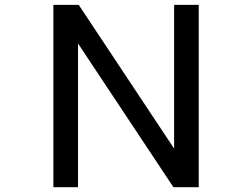

<svg xmlns="http://www.w3.org/2000/svg" viewBox="-20 -776 1040 792"><path d="M200.2 -3.9V-755.9H304.7L698.2 -163.1V-755.9H799.8V-3.9H695.3L301.8 -596.7V-3.9Z"/></svg>

Font: MotoyaLCedar
Style: W3 mono
Weight: 400
Version: Version 1.01